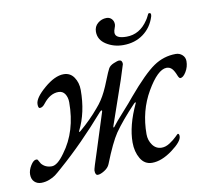

<svg xmlns="http://www.w3.org/2000/svg" viewBox="-93 -694 867 797"><g transform="rotate(-10 340.5 -295.5)"><path d="M474 -522Q530 -522 565 -575Q570 -582 573.5 -589.5Q577 -597 578.5 -599.5Q580 -602 583 -602Q593 -602 589 -587Q575 -542 539.5 -516Q504 -490 455 -490Q415 -490 383.5 -510Q352 -530 352 -564Q352 -586 368 -599.5Q384 -613 405 -613Q418 -613 426.5 -604Q435 -595 435 -581Q435 -575 431 -565Q427 -555 427 -547Q427 -522 474 -522ZM308 -14Q302 1 285 11.5Q268 22 257 22Q246 22 246 2Q246 -5 269 -74L320 -234Q321 -238 319 -239Q316 -239 311 -234Q211 -119 110 -31Q91 -14 81 -6.5Q71 1 54.5 7.5Q38 14 20 14Q3 14 -8.5 3Q-20 -8 -20 -28Q-20 -46 -8 -65.5Q4 -85 16 -85Q20 -85 22 -82.5Q24 -80 26.5 -74.5Q29 -69 32 -65Q48 -46 75 -46Q99 -46 130 -90Q192 -173 192 -295Q192 -316 182.5 -330.5Q173 -345 155 -345Q120 -345 91 -308Q80 -293 68 -293Q61 -293 61 -310Q61 -336 106.5 -375Q152 -414 189 -414Q217 -414 232.5 -391Q248 -368 248 -337Q248 -243 212 -171Q210 -167 212 -167Q214 -166 219 -171Q263 -208 299 -251Q323 -278 340 -313Q349 -331 361 -361.5Q373 -392 380 -405Q386 -416 402.5 -423Q419 -430 426 -430Q439 -430 439 -413Q439 -412 419 -350L355 -165Q354 -160 356 -160Q358 -160 361 -165Q371 -179 404.5 -216Q438 -253 453 -272Q525 -357 568 -386.5Q611 -416 662 -416Q678 -416 689.5 -405.5Q701 -395 701 -379Q701 -355 688.5 -334.5Q676 -314 664 -314Q659 -314 654 -326Q646 -347 637 -356.5Q628 -366 614 -366Q577 -365 531 -286Q485 -207 485 -109Q485 -83 499.5 -63Q514 -43 538 -43Q555 -43 572.5 -54.5Q590 -66 601 -77Q612 -88 613 -88Q619 -88 619 -77Q619 -55 573.5 -21.5Q528 12 488 12Q456 12 439 -17Q422 -46 422 -85Q422 -156 463 -243Q465 -247 463 -247Q461 -248 456 -243Q399 -183 367 -137Q342 -100 308 -14Z"/></g></svg>

Font: EB Garamond 12
Style: Italic
Weight: 400
Italic angle: -17°
Version: Version 0.016; ttfautohint (v1.8.4)